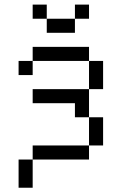

<svg xmlns="http://www.w3.org/2000/svg" viewBox="-20 -708 540 852"><path d="M375 -625V-687.5H312.5V-625H187.5V-562.5H312.5V-625ZM62.5 0Q62.5 0 62.5 125H125Q125 125 125 0ZM125 0H375V-62.5H125ZM375 -62.5H437.5Q437.5 -62.5 437.5 -187.5H375Q375 -187.5 375 -62.5ZM375 -187.5Q375 -187.5 375 -312.5H125V-250H312.5V-187.5ZM375 -312.5H437.5Q437.5 -312.5 437.5 -437.5H375Q375 -437.5 375 -312.5ZM125 -437.5H62.5V-375H125ZM125 -437.5H375V-500H125ZM187.5 -625V-687.5H125V-625Z"/></svg>

Font: UnifontExMono
Style: Regular
Weight: 500
Version: Version 15.0.06